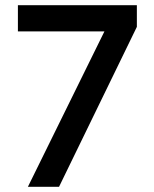

<svg xmlns="http://www.w3.org/2000/svg" viewBox="-20 -720 594 740"><path d="M87.5 0 382.5 -599H49V-700H507.5V-616.5L207.5 0Z"/></svg>

Font: Geologica Thin Roman
Style: Regular
Weight: 400
Version: Version 1.010;gftools[0.9.28]